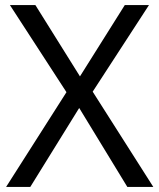

<svg xmlns="http://www.w3.org/2000/svg" viewBox="-20 -734 626 754"><path d="M582 0H480L291 -310L99 0H4L241 -372L19 -714H119L294 -434L470 -714H565L344 -374Z"/></svg>

Font: Noto Sans Myanmar UI
Style: Regular
Weight: 400
Designer: Monotype Design Team
Foundry: Monotype Imaging Inc.
Version: Version 2.103; ttfautohint (v1.8.4.7-5d5b)